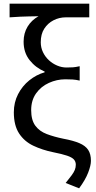

<svg xmlns="http://www.w3.org/2000/svg" viewBox="-20 -816 521 1041"><path d="M409 205 336 176Q356 151 368 135Q380 119 385.5 105.5Q391 92 391 77Q391 60 380.5 48.5Q370 37 343.5 28Q317 19 267 9Q209 -3 160.5 -26Q112 -49 83.5 -92.5Q55 -136 55 -207Q55 -261 78 -305.5Q101 -350 139 -380.5Q177 -411 222 -424V-428Q173 -449 140.5 -490Q108 -531 108 -590Q108 -636 129.5 -671.5Q151 -707 189 -728Q159 -727 136.5 -727Q114 -727 90 -725.5Q66 -724 32 -722V-796H464V-722H337Q301 -722 270 -706Q239 -690 220 -660.5Q201 -631 201 -587Q201 -558 213 -533Q225 -508 245 -489.5Q265 -471 290 -460.5Q315 -450 340 -450Q361 -450 375.5 -451Q390 -452 412 -457V-379Q391 -384 373.5 -385Q356 -386 334 -386Q288 -386 245 -366.5Q202 -347 175.5 -309.5Q149 -272 149 -219Q149 -165 171.5 -134.5Q194 -104 234 -89Q274 -74 323 -64Q377 -54 410 -40Q443 -26 458 -3.5Q473 19 473 56Q473 81 458 120Q443 159 409 205Z"/></svg>

Font: Noto Sans KR
Style: Regular
Weight: 400
Designer: Ryoko NISHIZUKA  (kana, bopomofo & ideographs); Paul D. Hunt (Latin, Greek & Cyrillic); Sandoll Communications , Soo-you
Foundry: Adobe
Version: Version 2.004-H2;hotconv 1.0.118;makeotfexe 2.5.65603